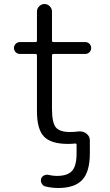

<svg xmlns="http://www.w3.org/2000/svg" viewBox="-20 -733 552 961"><path d="M429.7 34.2Q429.7 127 391.6 167.5Q353.5 208 271.5 208Q240.2 208 207 200.2Q195.3 197.3 189 186Q182.6 174.8 185.5 162.1Q189.5 150.4 200.7 145Q211.9 139.6 223.6 142.6Q245.1 147.5 264.6 147.5Q318.4 147.5 340.8 122.1Q363.3 96.7 363.3 34.2V-7.8Q363.3 -15.6 356.4 -14.6Q336.9 -12.7 320.3 -12.7Q235.4 -12.7 200.2 -49.3Q165 -85.9 165 -175.8V-455.1Q165 -462.9 158.2 -462.9H80.1Q67.4 -462.9 58.6 -471.7Q49.8 -480.5 49.8 -492.7Q49.8 -504.9 58.6 -513.7Q67.4 -522.5 80.1 -522.5H158.2Q165 -522.5 165 -529.3V-675.8Q165 -690.4 176.3 -701.7Q187.5 -712.9 202.6 -712.9Q217.8 -712.9 229 -701.7Q240.2 -690.4 240.2 -675.8V-529.3Q240.2 -522.5 248 -522.5H406.2Q418.9 -522.5 427.7 -513.7Q436.5 -504.9 436.5 -492.7Q436.5 -480.5 427.7 -471.7Q418.9 -462.9 406.2 -462.9H248Q240.2 -462.9 240.2 -455.1V-189.5Q240.2 -119.1 259.3 -95.7Q278.3 -72.3 330.1 -72.3Q352.5 -72.3 374 -75.2Q377.9 -75.2 380.9 -75.2Q398.4 -75.2 412.1 -64.5Q429.7 -51.8 429.7 -30.3Z"/></svg>

Font: Gen Jyuu Gothic P Normal
Style: Regular
Weight: 300
Designer: [Source Han Sans]
Ryoko NISHIZUKA  (kana & ideographs); Paul D. Hunt (Latin, Greek & Cyrillic); Wenlong ZHANG  (bopomofo
Version: Version 1.002.20150607